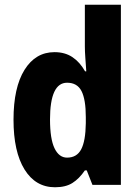

<svg xmlns="http://www.w3.org/2000/svg" viewBox="-20 -780 589 810"><path d="M212 10Q130 10 83.5 -65Q37 -140 37 -275Q37 -411 83.5 -485.5Q130 -560 210 -560Q254 -560 285.5 -539Q317 -518 339 -479H344Q342 -509 340 -536Q338 -563 338 -584V-760H490V0H370L346 -61H338Q314 -26 285.5 -8Q257 10 212 10ZM263 -115Q304 -115 322.5 -150Q341 -185 342 -260V-286Q342 -360 324 -395.5Q306 -431 263 -431Q191 -431 191 -276Q191 -194 210 -154.5Q229 -115 263 -115Z"/></svg>

Font: Noto Sans Devanagari Condensed ExtraBold
Style: Regular
Weight: 800
Width: 3
Designer: Jelle Bosma - Monotype Design Team
Foundry: Monotype Imaging Inc.
Version: Version 2.004; ttfautohint (v1.8.4.7-5d5b)